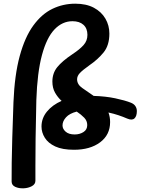

<svg xmlns="http://www.w3.org/2000/svg" viewBox="-20 -801 762 1041"><path d="M43 183Q43 137 43.5 81.5Q44 26 46.5 -53Q49 -132 53 -247Q59 -395 87 -497.5Q115 -600 160.5 -662.5Q206 -725 264 -753Q322 -781 388 -781Q448 -781 489 -759Q530 -737 551.5 -700Q573 -663 573 -619Q573 -555 541.5 -516.5Q510 -478 466 -448Q428 -421 413 -405Q398 -389 398 -371Q398 -343 426.5 -323.5Q455 -304 488 -281Q553 -279 605 -268Q657 -257 690 -244Q707 -237 714.5 -225Q722 -213 722 -199Q722 -171 709 -159Q696 -147 670 -158Q647 -168 621.5 -176.5Q596 -185 568 -191Q577 -167 577 -139Q577 -70 523 -29.5Q469 11 381 11Q318 11 279.5 -7Q241 -25 223 -54Q205 -83 205 -115Q205 -160 234.5 -196Q264 -232 314 -254Q293 -273 278.5 -298.5Q264 -324 264 -359Q264 -404 290.5 -437Q317 -470 374 -508Q412 -533 433 -556.5Q454 -580 454 -612Q454 -647 432.5 -666.5Q411 -686 373 -686Q318 -686 275.5 -641.5Q233 -597 207.5 -502.5Q182 -408 177 -258Q174 -143 173 -51.5Q172 40 172 99.5Q172 159 172 179Q172 198 152.5 208.5Q133 219 107.5 220Q82 221 62.5 212Q43 203 43 183ZM319 -121Q319 -102 336 -87Q353 -72 385 -72Q412 -72 432.5 -85Q453 -98 453 -123Q453 -146 436.5 -163Q420 -180 396 -196Q357 -186 338 -165Q319 -144 319 -121Z"/></svg>

Font: Pacifico
Style: Regular
Weight: 400
Designer: Vernon Adams
Foundry: Vernon Adams
Version: Version 3.010; ttfautohint (v1.8.4.7-5d5b)